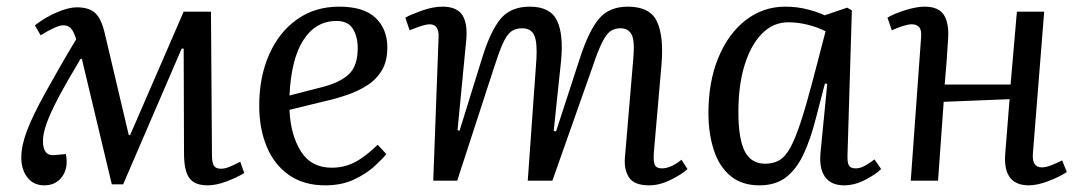

<svg xmlns="http://www.w3.org/2000/svg" viewBox="-20 -543 3242 577"><path d="M350 11H316L226 -366H222Q180 -296 155 -248.5Q130 -201 119.5 -170.5Q109 -140 109 -120Q109 -73 144 -77L178 -80Q186 -39 167 -12.5Q148 14 113 14Q81 14 62.5 -9.5Q44 -33 44 -70Q44 -105 61 -150Q78 -195 115 -262Q136 -300 159.5 -341Q183 -382 209 -425Q201 -450 192.5 -458.5Q184 -467 170 -467Q151 -467 102 -437L85 -467Q116 -491 151 -506Q186 -521 211 -521Q248 -521 266.5 -503.5Q285 -486 295 -442L367 -137H371L532 -508H614L617 -77Q617 -55 622.5 -45.5Q628 -36 644 -36Q656 -36 669.5 -41.5Q683 -47 702 -57L714 -23Q691 -9 660 2.5Q629 14 604 14Q565 14 549 -8Q533 -30 533 -82L532 -397H526Z M999 -523Q1074 -523 1109 -489Q1144 -455 1144 -401Q1144 -359 1127.5 -331.5Q1111 -304 1083.5 -286.5Q1056 -269 1024 -258Q992 -247 961 -240L850 -213Q853 -138 884 -88.5Q915 -39 977 -39Q1014 -39 1045.5 -55Q1077 -71 1115 -108L1141 -80Q1130 -66 1105.5 -43.5Q1081 -21 1044 -3.5Q1007 14 957 14Q893 14 848.5 -17Q804 -48 781.5 -102.5Q759 -157 759 -225Q759 -312 789 -379.5Q819 -447 873 -485Q927 -523 999 -523ZM1055 -398Q1055 -433 1040.5 -456.5Q1026 -480 991 -480Q929 -480 892 -423Q855 -366 850 -256L951 -282Q1004 -296 1029.5 -321Q1055 -346 1055 -398Z M1592 -365Q1595 -416 1585.5 -437Q1576 -458 1549 -458Q1528 -458 1515 -447.5Q1502 -437 1490.5 -411Q1479 -385 1465 -341L1354 0H1282L1298 -430Q1300 -470 1271 -470Q1263 -470 1249.5 -466Q1236 -462 1211 -452L1198 -490Q1214 -499 1247.5 -511Q1281 -523 1310 -523Q1353 -523 1369.5 -497.5Q1386 -472 1381 -421L1355 -152L1361 -150L1429 -369Q1454 -450 1484.5 -486.5Q1515 -523 1572 -523Q1634 -523 1654 -481Q1674 -439 1666 -359L1644 -150L1651 -148L1723 -369Q1749 -449 1779.5 -486Q1810 -523 1867 -523Q1933 -523 1954 -479Q1975 -435 1968 -350L1945 -85Q1943 -57 1948 -47Q1953 -37 1969 -37Q1996 -37 2028 -63L2046 -35Q2029 -19 1995.5 -2.5Q1962 14 1931 14Q1886 14 1870.5 -9.5Q1855 -33 1858 -69L1883 -365Q1888 -419 1878.5 -438.5Q1869 -458 1844 -458Q1828 -458 1815.5 -450Q1803 -442 1790 -416.5Q1777 -391 1760 -340L1640 0H1566Z M2527 -79Q2526 -55 2531 -46Q2536 -37 2552 -37Q2565 -37 2579.5 -45Q2594 -53 2608 -64L2628 -35Q2612 -19 2580 -2.5Q2548 14 2517 14Q2477 14 2459 -12Q2441 -38 2446 -86L2466 -291L2459 -292L2432 -188Q2416 -125 2395 -80Q2374 -35 2342.5 -10.5Q2311 14 2262 14Q2209 14 2175 -14.5Q2141 -43 2125 -92.5Q2109 -142 2109 -203Q2109 -297 2138.5 -369Q2168 -441 2220.5 -482Q2273 -523 2340 -523Q2376 -523 2408 -514.5Q2440 -506 2458 -497L2526 -520L2540 -512ZM2280 -51Q2305 -51 2323 -62Q2341 -73 2356 -101Q2371 -129 2387 -178Q2403 -227 2423 -303L2461 -449Q2438 -461 2408 -468.5Q2378 -476 2349 -476Q2304 -476 2270.5 -442.5Q2237 -409 2218 -348.5Q2199 -288 2199 -207Q2199 -126 2218 -88.5Q2237 -51 2280 -51Z M3014 -245 2816 -237 2799 0H2717L2748 -430Q2750 -452 2742.5 -461Q2735 -470 2720 -470Q2701 -470 2660 -452L2647 -490Q2667 -502 2700.5 -512.5Q2734 -523 2759 -523Q2801 -523 2817 -497.5Q2833 -472 2829 -422Q2827 -388 2824.5 -355Q2822 -322 2819 -289H3017L3036 -508H3118L3084 -81Q3081 -40 3111 -40Q3123 -40 3138.5 -46Q3154 -52 3172 -61L3186 -26Q3163 -11 3130 1.5Q3097 14 3072 14Q2993 14 3001 -82Z"/></svg>

Font: Literata 36pt
Style: Italic
Weight: 400
Italic angle: -2°
Designer: Latin by Veronika Burian and Jose Scaglione. Greek by Irene Vlachou. Cyrillic by Vera Evstafieva
Foundry: TypeTogether
Version: Version 3.002